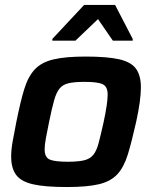

<svg xmlns="http://www.w3.org/2000/svg" viewBox="-20 -746 614 774"><path d="M249 8Q162 8 113.5 -3Q65 -14 45 -41Q25 -68 25 -115Q25 -142 31 -176Q37 -210 46 -255Q62 -335 77.5 -386Q93 -437 120 -466Q147 -495 195.5 -506.5Q244 -518 325 -518Q412 -518 460.5 -507Q509 -496 528.5 -468.5Q548 -441 548 -394Q548 -342 529 -255Q511 -175 495.5 -124Q480 -73 453.5 -44Q427 -15 379.5 -3.5Q332 8 249 8ZM254 -94Q294 -94 318 -99.5Q342 -105 355.5 -121Q369 -137 377.5 -169Q386 -201 398 -255Q406 -293 410 -320Q414 -347 414 -365Q414 -397 394 -406.5Q374 -416 321 -416Q280 -416 256.5 -410.5Q233 -405 220 -389Q207 -373 198 -341Q189 -309 178 -255Q170 -216 165 -189Q160 -162 160 -144Q160 -112 180 -103Q200 -94 254 -94ZM191 -582V-589L319 -726H444L515 -589V-582H435L375 -669L284 -582Z"/></svg>

Font: Saira SemiBold
Style: Italic
Weight: 600
Italic angle: -12°
Designer: Hector Gatti with collaboration of the Omnibus-Type team
Foundry: Omnibus-Type
Version: Version 1.100; ttfautohint (v1.8.3)